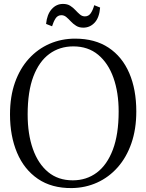

<svg xmlns="http://www.w3.org/2000/svg" viewBox="-20 -948 746 979"><path d="M346 11Q243.5 12 173.2 -36Q103 -84 67 -169.2Q31 -254.5 31 -364.5Q31 -455.5 56.2 -527Q81.5 -598.5 127 -648.5Q172.5 -698.5 233 -724.8Q293.5 -751 363 -751Q464 -751 533.5 -705Q603 -659 639 -575.5Q675 -492 675 -379.5Q675 -289.5 650 -217.5Q625 -145.5 580 -94.8Q535 -44 475.2 -17Q415.5 10 346 11ZM351 -28.5Q421 -28.5 473.5 -67.8Q526 -107 555.5 -185Q585 -263 585 -379.5Q585 -476.5 558.5 -551.2Q532 -626 480.5 -668.8Q429 -711.5 354 -711.5Q284 -711.5 231.8 -673.2Q179.5 -635 150.2 -558.2Q121 -481.5 121 -364.5Q121 -264.5 147.5 -189Q174 -113.5 225 -71Q276 -28.5 351 -28.5ZM404.5 -807Q383 -807 367.8 -816.8Q352.5 -826.5 341 -839Q329.5 -851.5 318.2 -861Q307 -870.5 293 -870.5Q274 -870.5 263.2 -853.8Q252.5 -837 245.5 -814L215 -826Q219.5 -874 243.2 -901Q267 -928 301 -928Q323.5 -928 338.2 -918.5Q353 -909 364.8 -896.2Q376.5 -883.5 387.8 -874Q399 -864.5 413 -864.5Q431.5 -864.5 442.5 -880.2Q453.5 -896 460.5 -921.5L490.5 -909.5Q486.5 -858.5 462.8 -832.8Q439 -807 404.5 -807Z"/></svg>

Font: Merriweather 60pt Light
Style: Regular
Weight: 300
Version: Version 2.100